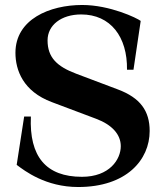

<svg xmlns="http://www.w3.org/2000/svg" viewBox="-20 -740 663 771"><path d="M545 -656C531 -667 422 -720 310 -720C180 -720 42 -663 42 -528C42 -458 73 -373 188 -330L366 -263C430 -239 465 -200 465 -153C465 -100 420 -30 309 -30C165 -30 97 -111 104 -272H77L47 -78C79 -54 163 11 294 11C488 11 581 -98 581 -214C581 -294 544 -347 453 -381L286 -444C209 -473 171 -509 171 -578C171 -639 226 -682 306 -682C424 -682 492 -592 490 -460H516Z"/></svg>

Font: Ortica Linear
Style: Bold
Weight: 700
Designer: Benedetta Bovani
Foundry: Collletttivo
Version: Version 2.000;Glyphs 3.1.2 (3151)